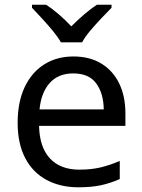

<svg xmlns="http://www.w3.org/2000/svg" viewBox="-20 -786 604 816"><path d="M292 -546Q361 -546 410.5 -516Q460 -486 486.5 -431.5Q513 -377 513 -304V-251H146Q148 -160 192.5 -112.5Q237 -65 317 -65Q368 -65 407.5 -74.5Q447 -84 489 -102V-25Q448 -7 408 1.5Q368 10 313 10Q237 10 178.5 -21Q120 -52 87.5 -113.5Q55 -175 55 -264Q55 -352 84.5 -415Q114 -478 167.5 -512Q221 -546 292 -546ZM291 -474Q228 -474 191.5 -433.5Q155 -393 148 -321H421Q420 -389 389 -431.5Q358 -474 291 -474ZM239 -606Q226 -629 204 -655.5Q182 -682 158 -708Q134 -734 116 -753V-766H176Q202 -749 230 -725Q258 -701 283 -674Q310 -701 338 -725Q366 -749 392 -766H454V-753Q435 -734 410.5 -708Q386 -682 363.5 -655.5Q341 -629 329 -606Z"/></svg>

Font: Noto Sans Saurashtra
Style: Regular
Weight: 400
Designer: Monotype Design Team
Foundry: Monotype Imaging Inc.
Version: Version 2.001; ttfautohint (v1.8.4.7-5d5b)